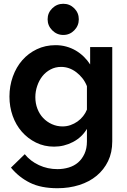

<svg xmlns="http://www.w3.org/2000/svg" viewBox="-20 -773 674 1016"><path d="M266 3Q214 3 170.5 -18.5Q127 -40 95.5 -76Q64 -112 47 -160Q30 -208 30 -262Q30 -318 48 -368Q66 -418 98 -454.5Q130 -491 175 -512.5Q220 -534 274 -534Q304 -534 331 -526.5Q358 -519 381 -505.5Q404 -492 423.5 -473Q443 -454 457 -432V-524H574V-25Q574 34 552 79.5Q530 125 491.5 157Q453 189 399.5 206Q346 223 284 223Q197 223 138.5 194Q80 165 38 114L111 43Q141 80 186.5 101Q232 122 284 122Q315 122 343.5 113.5Q372 105 393 87Q414 69 427 41Q440 13 440 -25V-91Q413 -46 366 -21.5Q319 3 266 3ZM311 -104Q333 -104 353 -111Q373 -118 390 -130Q407 -142 420 -158.5Q433 -175 440 -193V-317Q431 -340 416.5 -358.5Q402 -377 383.5 -391Q365 -405 345 -412Q325 -419 303 -419Q273 -419 247.5 -405.5Q222 -392 204.5 -370Q187 -348 177 -318.5Q167 -289 167 -259Q167 -226 178 -197.5Q189 -169 208.5 -148.5Q228 -128 254.5 -116Q281 -104 311 -104ZM232 -671Q232 -705 256.5 -729Q281 -753 315 -753Q349 -753 373 -729Q397 -705 397 -671Q397 -637 373 -612.5Q349 -588 315 -588Q281 -588 256.5 -612.5Q232 -637 232 -671Z"/></svg>

Font: Rising Sun
Style: Bold
Weight: 700
Designer: Matt McInerney, Pablo Impallari, Rodrigo Fuenzalida (Raleway font), Stephen Hutchings (Greek), Cristiano Sobral (main ch
Foundry: The Rising Sun Project Authors
Version: Version 4.327; ttfautohint (v1.8.4.7-5d5b-dirty)